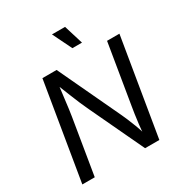

<svg xmlns="http://www.w3.org/2000/svg" viewBox="-212 -1094 1178 1247"><g transform="rotate(-30 376.5 -471.0)"><path d="M42.5 0 163.1 -727.5H269.5L488.3 -262.2Q495.1 -247.6 507.1 -220Q519 -192.4 533 -155.5Q546.9 -118.7 559.6 -75.7H549.3Q551.8 -117.7 556.2 -155.5Q560.5 -193.4 565.4 -225.6Q570.3 -257.8 574.2 -281.2L647.9 -727.5H740.7L620.1 0H513.2L317.9 -414.1Q305.7 -440.4 292.7 -470.5Q279.8 -500.5 262.9 -543Q246.1 -585.4 220.7 -648.9H234.4Q227.1 -589.8 221.4 -544.4Q215.8 -499 211.7 -466.8Q207.5 -434.6 204.1 -415L135.7 0ZM429.2 -798.8 358.9 -942.4H457L501 -798.8Z"/></g></svg>

Font: Adwaita Sans
Style: Italic
Weight: 400
Italic angle: -9.39999°
Designer: Rasmus Andersson
Foundry: rsms
Version: Version 4.001;git-9221beed3